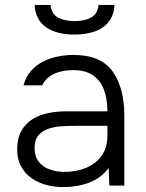

<svg xmlns="http://www.w3.org/2000/svg" viewBox="-20 -757 594 783"><path d="M237 6Q203 6 170 -2.5Q137 -11 110 -29.5Q83 -48 66.5 -77.5Q50 -107 50 -147Q50 -192 66.5 -222Q83 -252 111 -270Q139 -288 175 -295.5Q211 -303 251 -303H418Q418 -352 404.5 -389.5Q391 -427 360.5 -449Q330 -471 279 -471Q252 -471 227 -465Q202 -459 182.5 -445.5Q163 -432 152 -409H76Q85 -444 106.5 -468Q128 -492 157 -506.5Q186 -521 218 -527Q250 -533 279 -533Q391 -533 439 -466Q487 -399 487 -286V0H426L423 -72Q401 -42 370.5 -25Q340 -8 306 -1Q272 6 237 6ZM242 -56Q291 -56 331 -72.5Q371 -89 394.5 -122Q418 -155 418 -204V-244H300Q269 -244 237 -242.5Q205 -241 179 -232.5Q153 -224 137 -205.5Q121 -187 121 -153Q121 -119 138 -97.5Q155 -76 183 -66Q211 -56 242 -56ZM283 -616Q212 -616 168.5 -645.5Q125 -675 121 -737H186Q190 -700 216.5 -685.5Q243 -671 284 -671Q325 -671 351.5 -685.5Q378 -700 382 -737H447Q445 -696 423.5 -668.5Q402 -641 366 -628.5Q330 -616 283 -616Z"/></svg>

Font: Onest Light
Style: Regular
Weight: 300
Designer: Dmitri Voloshin, Andrey Kudryavtsev
Foundry: Dmitri Voloshin, Andrey Kudryavtsev
Version: Version 1.000;gftools[0.9.33]